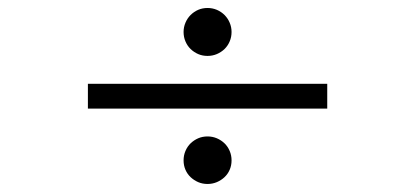

<svg xmlns="http://www.w3.org/2000/svg" viewBox="-20 -541 1040 481"><path d="M560.1 -139.2Q560.1 -126.5 555.4 -115.7Q550.8 -105 542.5 -97.2Q534.2 -89.4 523.2 -84.7Q512.2 -80.1 500 -80.1Q487.3 -80.1 476.6 -84.7Q465.8 -89.4 457.5 -97.2Q449.2 -105 444.6 -115.7Q439.9 -126.5 439.9 -139.2Q439.9 -151.9 444.6 -162.8Q449.2 -173.8 457.5 -181.9Q465.8 -189.9 476.6 -194.6Q487.3 -199.2 500 -199.2Q512.2 -199.2 523.2 -194.6Q534.2 -189.9 542.5 -181.9Q550.8 -173.8 555.4 -162.8Q560.1 -151.9 560.1 -139.2ZM200.2 -269V-331.1H799.8V-269ZM560.1 -460.9Q560.1 -448.2 555.4 -437.3Q550.8 -426.3 542.5 -418.2Q534.2 -410.2 523.2 -405.5Q512.2 -400.9 500 -400.9Q487.3 -400.9 476.6 -405.5Q465.8 -410.2 457.5 -418.2Q449.2 -426.3 444.6 -437.3Q439.9 -448.2 439.9 -460.9Q439.9 -473.1 444.6 -484.1Q449.2 -495.1 457.5 -503.4Q465.8 -511.7 476.6 -516.4Q487.3 -521 500 -521Q512.2 -521 523.2 -516.4Q534.2 -511.7 542.5 -503.4Q550.8 -495.1 555.4 -484.1Q560.1 -473.1 560.1 -460.9Z"/></svg>

Font: Charis SIL Phon
Style: Italic
Weight: 400
Italic angle: -11°
Foundry: SIL International
Version: Version 5.000